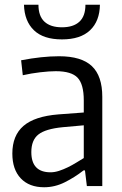

<svg xmlns="http://www.w3.org/2000/svg" viewBox="-20 -784 514 809"><path d="M166 5Q103 5 67.5 -32.5Q32 -70 32 -137Q32 -213 79 -253.5Q126 -294 226 -302L333 -310V-361Q333 -429 307 -456.5Q281 -484 215 -484Q188 -484 149.5 -479.5Q111 -475 76 -467L69 -530Q157 -547 229 -547Q323 -547 367 -505.5Q411 -464 411 -376V0H346L338 -66H332Q295 -37 253 -16Q211 5 166 5ZM193 -58Q210 -58 228.5 -64Q247 -70 265.5 -79Q284 -88 301 -98.5Q318 -109 333 -118V-256L244 -248Q172 -241 142 -217.5Q112 -194 112 -143Q112 -58 193 -58ZM241 -618Q163 -618 123 -656.5Q83 -695 81 -764H142Q142 -716 167.5 -692.5Q193 -669 241 -669Q289 -669 314.5 -692.5Q340 -716 340 -764H401Q400 -695 359.5 -656.5Q319 -618 241 -618Z"/></svg>

Font: Encode Sans Condensed
Style: Regular
Weight: 400
Designer: Pablo Impallari, Andres Torresi
Foundry: Pablo Impallari, Andres Torresi
Version: Version 1.000; ttfautohint (v1.00) -l 8 -r 50 -G 200 -x 14 -